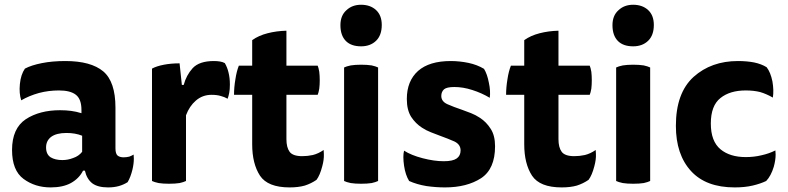

<svg xmlns="http://www.w3.org/2000/svg" viewBox="-20 -777 3350 816"><path d="M340.8 -51.8Q348.6 -16.6 372.1 2Q395.5 19.5 439.5 19.5Q464.8 19.5 485.4 13.7Q505.9 7.8 522.5 -2.9Q535.2 -24.4 543 -56.6Q548.8 -81.1 548.8 -102.5Q548.8 -111.3 547.9 -120.1Q540 -115.2 529.3 -111.3Q517.6 -108.4 504.9 -108.4Q490.2 -108.4 480.5 -115.2Q470.7 -123 470.7 -146.5Q470.7 -204.1 470.7 -319.3Q470.7 -429.7 418.9 -473.6Q366.2 -517.6 257.8 -517.6Q202.1 -517.6 158.2 -508.8Q113.3 -500 85.9 -485.4Q68.4 -460 64.5 -419.9Q60.5 -379.9 70.3 -350.6Q103.5 -370.1 145.5 -381.8Q186.5 -392.6 230.5 -392.6Q279.3 -392.6 302.7 -374Q326.2 -355.5 326.2 -309.6Q326.2 -305.7 326.2 -295.9Q304.7 -302.7 282.2 -305.7Q259.8 -308.6 235.4 -308.6Q148.4 -308.6 89.8 -270.5Q31.2 -231.4 31.2 -139.6Q31.2 -52.7 80.1 -16.6Q128.9 19.5 195.3 19.5Q247.1 19.5 281.2 1Q316.4 -18.6 333 -51.8Q335.9 -51.8 340.8 -51.8ZM329.1 -131.8Q314.5 -113.3 291 -105.5Q268.6 -96.7 245.1 -96.7Q214.8 -96.7 195.3 -108.4Q175.8 -121.1 175.8 -150.4Q175.8 -178.7 197.3 -195.3Q219.7 -211.9 262.7 -211.9Q281.2 -211.9 297.9 -209Q314.5 -206.1 329.1 -200.2Q329.1 -177.7 329.1 -131.8Z M760.7 -416Q758.8 -416 752.9 -416Q750 -439.5 743.2 -507.8Q707 -507.8 676.8 -502Q645.5 -496.1 626 -485.4Q626 -468.8 626 -436.5Q626 -329.1 626 -7.8Q635.7 -2.9 654.3 1Q672.9 3.9 698.2 3.9Q724.6 3.9 743.2 1Q760.7 -2.9 770.5 -7.8Q770.5 -100.6 770.5 -287.1Q785.2 -326.2 812.5 -349.6Q840.8 -374 878.9 -374Q902.3 -374 918 -369.1Q933.6 -365.2 947.3 -357.4Q951.2 -367.2 954.1 -381.8Q957 -396.5 957 -418Q957 -446.3 951.2 -468.8Q946.3 -490.2 935.5 -508.8Q926.8 -513.7 915 -515.6Q903.3 -517.6 888.7 -517.6Q827.1 -517.6 798.8 -487.3Q771.5 -457 760.7 -416Z M1197.3 -498Q1197.3 -535.2 1197.3 -646.5Q1155.3 -645.5 1117.2 -635.7Q1079.1 -626 1051.8 -606.4Q1051.8 -570.3 1051.8 -498Q1038.1 -498 995.1 -498Q985.4 -473.6 980.5 -440.4Q974.6 -406.2 974.6 -374Q1001 -374 1051.8 -374Q1051.8 -321.3 1051.8 -164.1Q1051.8 -81.1 1085 -30.3Q1118.2 19.5 1210.9 19.5Q1248 19.5 1275.4 11.7Q1302.7 2.9 1325.2 -12.7Q1339.8 -32.2 1349.6 -70.3Q1357.4 -98.6 1356.4 -122.1Q1356.4 -131.8 1355.5 -139.6Q1333 -124 1309.6 -118.2Q1287.1 -113.3 1264.6 -113.3Q1224.6 -113.3 1210.9 -131.8Q1197.3 -150.4 1197.3 -185.5Q1197.3 -249 1197.3 -374Q1230.5 -374 1330.1 -374Q1334 -382.8 1336.9 -400.4Q1338.9 -417 1338.9 -435.5Q1338.9 -455.1 1336.9 -471.7Q1334 -489.3 1330.1 -498Q1285.2 -498 1197.3 -498Z M1442.4 -7.8Q1452.1 -2.9 1470.7 1Q1489.3 3.9 1514.6 3.9Q1541 3.9 1559.6 1Q1577.1 -2.9 1586.9 -7.8Q1586.9 -168.9 1586.9 -490.2Q1577.1 -495.1 1559.6 -499Q1541 -502 1514.6 -502Q1489.3 -502 1470.7 -499Q1452.1 -495.1 1442.4 -490.2Q1442.4 -450.2 1442.4 -369.1Q1442.4 -279.3 1442.4 -7.8ZM1514.6 -756.8Q1476.6 -756.8 1452.1 -733.4Q1426.8 -710.9 1426.8 -669.9Q1426.8 -626 1450.2 -602.5Q1472.7 -580.1 1514.6 -580.1Q1553.7 -580.1 1578.1 -603.5Q1602.5 -627 1602.5 -670.9Q1602.5 -711.9 1578.1 -734.4Q1553.7 -756.8 1514.6 -756.8Z M1697.3 -136.7Q1694.3 -125 1694.3 -109.4Q1694.3 -92.8 1697.3 -72.3Q1703.1 -33.2 1718.8 -7.8Q1751 6.8 1792 13.7Q1832 19.5 1871.1 19.5Q1963.9 19.5 2024.4 -19.5Q2084 -58.6 2084 -155.3Q2084 -201.2 2065.4 -229.5Q2046.9 -258.8 2019.5 -276.4Q2002 -288.1 1982.4 -295.9Q1962.9 -303.7 1943.4 -310.5Q1908.2 -322.3 1881.8 -334Q1855.5 -345.7 1855.5 -369.1Q1855.5 -386.7 1867.2 -397.5Q1878.9 -407.2 1911.1 -407.2Q1948.2 -407.2 1987.3 -394.5Q2027.3 -381.8 2061.5 -361.3Q2065.4 -390.6 2057.6 -425.8Q2050.8 -461.9 2037.1 -484.4Q2007.8 -502 1970.7 -509.8Q1932.6 -517.6 1895.5 -517.6Q1804.7 -517.6 1756.8 -475.6Q1709 -432.6 1709 -356.4Q1709 -309.6 1727.5 -280.3Q1746.1 -252 1773.4 -234.4Q1791 -222.7 1811.5 -214.8Q1831.1 -207 1849.6 -200.2Q1884.8 -187.5 1911.1 -175.8Q1937.5 -163.1 1937.5 -137.7Q1937.5 -115.2 1920.9 -103.5Q1904.3 -91.8 1866.2 -91.8Q1825.2 -91.8 1776.4 -104.5Q1727.5 -117.2 1697.3 -136.7Z M2353.5 -498Q2353.5 -535.2 2353.5 -646.5Q2311.5 -645.5 2273.4 -635.7Q2235.4 -626 2208 -606.4Q2208 -570.3 2208 -498Q2194.3 -498 2151.4 -498Q2141.6 -473.6 2136.7 -440.4Q2130.9 -406.2 2130.9 -374Q2157.2 -374 2208 -374Q2208 -321.3 2208 -164.1Q2208 -81.1 2241.2 -30.3Q2274.4 19.5 2367.2 19.5Q2404.3 19.5 2431.6 11.7Q2459 2.9 2481.4 -12.7Q2496.1 -32.2 2505.9 -70.3Q2513.7 -98.6 2512.7 -122.1Q2512.7 -131.8 2511.7 -139.6Q2489.3 -124 2465.8 -118.2Q2443.4 -113.3 2420.9 -113.3Q2380.9 -113.3 2367.2 -131.8Q2353.5 -150.4 2353.5 -185.5Q2353.5 -249 2353.5 -374Q2386.7 -374 2486.3 -374Q2490.2 -382.8 2493.2 -400.4Q2495.1 -417 2495.1 -435.5Q2495.1 -455.1 2493.2 -471.7Q2490.2 -489.3 2486.3 -498Q2441.4 -498 2353.5 -498Z M2598.6 -7.8Q2608.4 -2.9 2627 1Q2645.5 3.9 2670.9 3.9Q2697.3 3.9 2715.8 1Q2733.4 -2.9 2743.2 -7.8Q2743.2 -168.9 2743.2 -490.2Q2733.4 -495.1 2715.8 -499Q2697.3 -502 2670.9 -502Q2645.5 -502 2627 -499Q2608.4 -495.1 2598.6 -490.2Q2598.6 -450.2 2598.6 -369.1Q2598.6 -279.3 2598.6 -7.8ZM2670.9 -756.8Q2632.8 -756.8 2608.4 -733.4Q2583 -710.9 2583 -669.9Q2583 -626 2606.4 -602.5Q2628.9 -580.1 2670.9 -580.1Q2710 -580.1 2734.4 -603.5Q2758.8 -627 2758.8 -670.9Q2758.8 -711.9 2734.4 -734.4Q2710 -756.8 2670.9 -756.8Z M3001 -252Q3001 -328.1 3042 -360.4Q3082 -392.6 3149.4 -392.6Q3183.6 -392.6 3210.9 -385.7Q3237.3 -377.9 3264.6 -362.3Q3269.5 -392.6 3262.7 -431.6Q3254.9 -469.7 3238.3 -491.2Q3216.8 -504.9 3184.6 -511.7Q3153.3 -517.6 3116.2 -517.6Q3002.9 -517.6 2927.7 -450.2Q2852.5 -381.8 2852.5 -242.2Q2852.5 -120.1 2917 -49.8Q2980.5 19.5 3102.5 19.5Q3145.5 19.5 3178.7 11.7Q3211.9 3.9 3236.3 -7.8Q3256.8 -29.3 3268.6 -68.4Q3276.4 -96.7 3276.4 -120.1Q3276.4 -129.9 3275.4 -137.7Q3248 -124 3216.8 -117.2Q3185.5 -109.4 3149.4 -109.4Q3082 -109.4 3042 -142.6Q3001 -176.8 3001 -252Z"/></svg>

Font: cl
Style: Bold
Weight: 400
Designer: Mitja Miklavcic
Version: Version 7.504; 2011; Build 1021